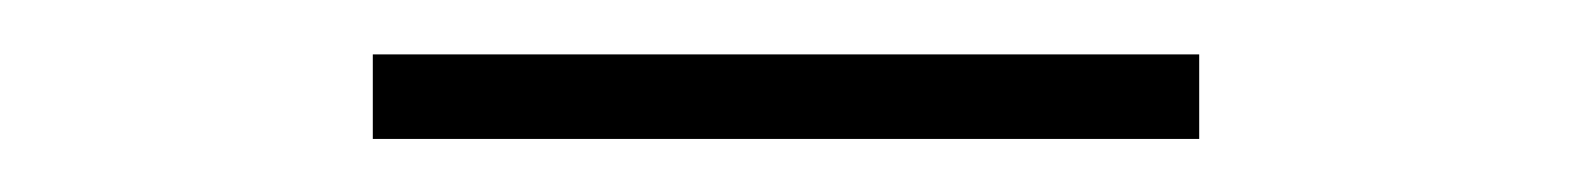

<svg xmlns="http://www.w3.org/2000/svg" viewBox="-20 -665 590 72"><path d="M119.8 -612.9H429.7V-644.6H119.8Z"/></svg>

Font: Meinily
Style: Regular
Weight: 500
Designer: Paul Hayes
Foundry: Paul Hayes
Version: Version 1.0; ttfautohint (v1.8.4.7-5d5b)